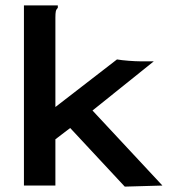

<svg xmlns="http://www.w3.org/2000/svg" viewBox="-20 -690 640 714"><path d="M241 -214 186 -172V0H69V-670H195V-661Q189 -655 187.5 -647.5Q186 -640 186 -624V-292L415 -469Q432 -466 458.5 -464Q485 -462 500 -462H552L324 -279L584 0L444 4Z"/></svg>

Font: Inconsolata Expanded Bold
Style: Regular
Weight: 700
Width: 7
Monospace: yes
Designer: Raph Levien, Cyreal, Brenton Simpson
Foundry: Raph Levien, Cyreal, Google
Version: Version 3.001; ttfautohint (v1.8.2.53-6de2)